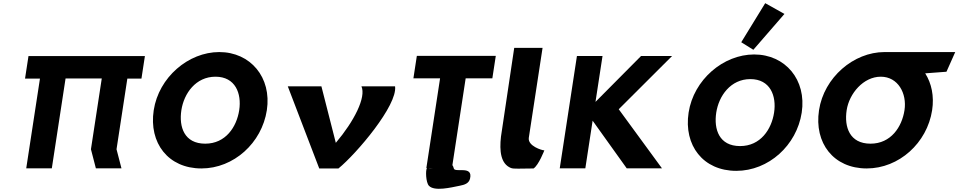

<svg xmlns="http://www.w3.org/2000/svg" viewBox="-20 -1052 5985 1199"><path d="M157.9 -702H884.9L863.3 -561H775.2L707.7 -120L738.5 -0.9H578.7L547.9 -120L615.5 -561.9H389.4L303.6 -0.9H143.8L229.5 -561H136.3Z M1112.6 -363.9C1128.6 -468.5 1202.4 -573 1325.6 -573C1449.7 -573 1489.8 -468.5 1473.8 -363.9C1457.8 -259.4 1389.1 -154.8 1261.6 -154.8C1130.7 -154.8 1096.6 -259.4 1112.6 -363.9ZM940 -363.9C908.7 -159.1 1030.5 -0.1 1237.9 -0.1C1439.4 -0.1 1615 -159.1 1646.4 -363.9C1677.7 -568.8 1543.8 -726.9 1349.2 -726.9C1156.2 -726.9 971.4 -568.8 940 -363.9Z M1987.1 -513H1777.1L1973.6 0H2093.6C2206.1 -91.8 2463.6 -394.7 2447.1 -513H2237.1C2267.5 -445 2192.2 -295.8 2077.1 -160Z M2681.6 -1.1C2673 -0.1 2664.3 -0.1 2655.7 -1.6ZM2561.6 -562.9H2728.2L2642.4 -1.9L2646.3 -1.8C2636.7 9.2 2638.9 87 2658.5 108C2692.7 144.6 2795.8 119 2850.5 108C2881.4 102 2908.1 93.7 2915.4 63C2935.2 -21 2820.8 28.7 2814 0C2811.8 -9.2 2808.8 -16 2805.1 -20.9L2888 -562.9H3054.6L3076.1 -703.1H2583.1Z M3108.5 -199C3098.1 -108.5 3106.8 -28.9 3170.5 -3C3188.4 4.3 3228 0 3312.1 0C3344.1 -21.3 3379.3 -113 3379.3 -113C3364.1 -113 3275.5 -140.2 3282.2 -191L3368.2 -753H3191.2Z M4113.8 -0.9 3843.9 -369.8 4176.9 -702.1H3983.1L3698.7 -415.7L3742.6 -702.1H3582.8L3475.5 -0.9H3635.3L3680.8 -298.4L3893.7 -0.9Z M4452.8 -348.9C4468.8 -453.5 4542.6 -558 4665.8 -558C4789.9 -558 4830 -453.5 4814 -348.9C4798 -244.4 4729.3 -139.8 4601.8 -139.8C4470.9 -139.8 4436.8 -244.4 4452.8 -348.9ZM4280.2 -348.9C4248.9 -144.1 4370.7 14.9 4578.1 14.9C4779.6 14.9 4955.2 -144.1 4986.6 -348.9C5017.9 -553.8 4884 -711.9 4689.4 -711.9C4496.4 -711.9 4311.6 -553.8 4280.2 -348.9ZM4608.9 -788.2 4684.5 -741.1 4878.7 -965 4758.6 -1032.2Z M5945.3 -727 5503.3 -726.9C5310.5 -726.6 5125.9 -568.6 5094.6 -363.9C5063.3 -159.1 5185.1 -0.1 5392.5 -0.1C5594 -0.1 5769.6 -159.1 5801 -363.9C5814.5 -452.3 5797.2 -531.9 5757.7 -594L5890.5 -604ZM5480.2 -573C5588.2 -573 5644.4 -468.5 5628.4 -363.9C5612.4 -259.4 5543.7 -154.8 5416.2 -154.8C5285.3 -154.8 5251.2 -259.4 5267.2 -363.9C5283.1 -468.4 5372.2 -573 5480.2 -573Z"/></svg>

Font: Sztylet
Style: BdObl
Weight: 700
Foundry: Cannot Into Space Fonts, PlusOne Fonts
Version: Version 0.12